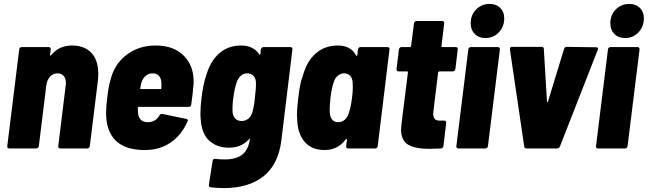

<svg xmlns="http://www.w3.org/2000/svg" viewBox="-20 -757 3303 979"><path d="M481 -381Q481 -358 479 -345L438 -12Q437 -7 433.5 -3.5Q430 0 425 0H287Q282 0 279 -3.5Q276 -7 277 -12L315 -321Q316 -325 316 -334Q316 -357 304.5 -370Q293 -383 273 -383Q251 -383 235.5 -366.5Q220 -350 216 -321L178 -12Q177 -7 173.5 -3.5Q170 0 165 0H27Q22 0 19 -3.5Q16 -7 17 -12L78 -505Q78 -510 82 -513.5Q86 -517 91 -517H228Q239 -517 239 -505L235 -477Q235 -474 237 -473.5Q239 -473 242 -477Q282 -525 347 -525Q411 -525 446 -487.5Q481 -450 481 -381Z M955 -224Q954 -212 942 -212H688Q683 -212 683 -207V-198Q683 -185 684 -179Q686 -158 698.5 -146Q711 -134 733 -134Q773 -134 793 -168Q798 -178 808 -176L929 -151Q942 -149 936 -137Q904 -66 848.5 -29Q793 8 719 8Q619 8 570 -40Q521 -88 521 -180Q521 -216 527 -259Q529 -281 533.5 -307Q538 -333 544 -352Q564 -431 626 -478Q688 -525 774 -525Q867 -525 919 -471Q971 -417 967 -329Q962 -268 955 -224ZM701 -336 695 -308Q694 -303 699 -303H798Q803 -303 803 -308V-336Q802 -357 790.5 -370Q779 -383 758 -383Q738 -383 723 -370.5Q708 -358 701 -336Z M1324 -517H1461Q1466 -517 1469 -513.5Q1472 -510 1471 -505L1415 -44Q1400 81 1324 141.5Q1248 202 1122 202Q1086 202 1055 198Q1050 198 1047 194.5Q1044 191 1045 186L1064 64Q1066 51 1078 53Q1103 56 1126 56Q1186 56 1217 30Q1248 4 1255 -52Q1250 -48 1247 -44Q1208 -4 1148 -4Q1084 -4 1045 -41.5Q1006 -79 1003 -156Q1002 -161 1002 -178Q1002 -215 1008 -261Q1011 -289 1017.5 -320.5Q1024 -352 1030 -368L1032 -374Q1053 -446 1098.5 -485.5Q1144 -525 1209 -525Q1272 -525 1302 -480Q1303 -477 1305 -478Q1307 -479 1308 -482L1310 -505Q1311 -510 1315 -513.5Q1319 -517 1324 -517ZM1280 -261Q1286 -309 1285 -337Q1284 -358 1272 -370.5Q1260 -383 1240 -383Q1222 -383 1208 -370.5Q1194 -358 1187 -338Q1175 -302 1170 -260Q1164 -220 1166 -185Q1168 -164 1180 -152Q1192 -140 1211 -140Q1232 -140 1246.5 -152Q1261 -164 1267 -185Q1276 -217 1280 -261Z M1818 -517H1956Q1961 -517 1964 -513.5Q1967 -510 1966 -505L1906 -12Q1905 -7 1901.5 -3.5Q1898 0 1893 0H1755Q1750 0 1747 -3.5Q1744 -7 1745 -12L1749 -45Q1749 -52 1743 -46Q1702 8 1635 8Q1568 8 1532 -35.5Q1496 -79 1495 -156Q1494 -160 1494 -172Q1494 -198 1501 -259Q1510 -337 1523 -367L1525 -373Q1544 -444 1590 -484.5Q1636 -525 1703 -525Q1769 -525 1796 -474Q1797 -471 1799 -472Q1801 -473 1802 -476L1805 -505Q1806 -510 1809.5 -513.5Q1813 -517 1818 -517ZM1775 -258Q1779 -287 1779 -315Q1779 -331 1778 -339Q1776 -359 1765 -371Q1754 -383 1735 -383Q1717 -383 1702.5 -371Q1688 -359 1682 -339Q1671 -308 1665 -258Q1661 -214 1661 -199Q1661 -185 1662 -179Q1664 -158 1675 -146Q1686 -134 1704 -134Q1724 -134 1738 -146.5Q1752 -159 1758 -179Q1769 -210 1775 -258Z M2289 -393H2220Q2216 -393 2214 -388L2190 -190Q2189 -185 2189 -177Q2189 -140 2224 -142H2245Q2250 -142 2253 -138.5Q2256 -135 2255 -130L2241 -12Q2240 -7 2236.5 -3.5Q2233 0 2228 0Q2188 2 2171 2Q2098 2 2061.5 -19Q2025 -40 2025 -98Q2025 -105 2027 -123L2060 -388Q2060 -393 2056 -393H2012Q2007 -393 2004 -396.5Q2001 -400 2002 -405L2014 -505Q2015 -510 2018.5 -513.5Q2022 -517 2027 -517H2071Q2076 -517 2076 -522L2091 -638Q2092 -643 2095.5 -646.5Q2099 -650 2104 -650H2235Q2240 -650 2243 -646.5Q2246 -643 2245 -638L2231 -522Q2229 -517 2235 -517H2304Q2309 -517 2312 -513.5Q2315 -510 2314 -505L2302 -405Q2301 -400 2297.5 -396.5Q2294 -393 2289 -393Z M2380 -638Q2380 -681 2408 -709Q2436 -737 2477 -737Q2510 -737 2530.5 -717Q2551 -697 2551 -664Q2551 -621 2523.5 -592Q2496 -563 2455 -563Q2421 -563 2400.5 -584Q2380 -605 2380 -638ZM2307 -12 2368 -505Q2368 -510 2372 -513.5Q2376 -517 2381 -517H2518Q2529 -517 2529 -505L2468 -12Q2467 -7 2463.5 -3.5Q2460 0 2455 0H2317Q2312 0 2309 -3.5Q2306 -7 2307 -12Z M2653 -10 2580 -505V-507Q2580 -518 2591 -518H2742Q2753 -518 2753 -507L2769 -239Q2769 -236 2771 -236Q2773 -236 2774 -239L2856 -507Q2859 -518 2870 -518L3020 -516Q3032 -516 3028 -503L2835 -10Q2830 0 2820 0H2666Q2655 0 2653 -10Z M3092 -638Q3092 -681 3120 -709Q3148 -737 3189 -737Q3222 -737 3242.5 -717Q3263 -697 3263 -664Q3263 -621 3235.5 -592Q3208 -563 3167 -563Q3133 -563 3112.5 -584Q3092 -605 3092 -638ZM3019 -12 3080 -505Q3080 -510 3084 -513.5Q3088 -517 3093 -517H3230Q3241 -517 3241 -505L3180 -12Q3179 -7 3175.5 -3.5Q3172 0 3167 0H3029Q3024 0 3021 -3.5Q3018 -7 3019 -12Z"/></svg>

Font: Barlow Semi Condensed ExtraBold
Style: Italic
Weight: 800
Width: 4
Italic angle: -7°
Designer: Jeremy Tribby
Foundry: Tribby Type
Version: Version 1.408